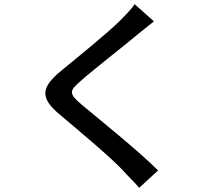

<svg xmlns="http://www.w3.org/2000/svg" viewBox="-20 -830 1040 917"><path d="M715 -728 623 -810C610 -789 581 -760 558 -736C491 -669 347 -554 271 -491C177 -413 169 -364 264 -284C355 -207 516 -73 569 -14C593 13 621 39 645 67L735 -16C639 -112 450 -263 368 -332C309 -383 309 -395 366 -444C435 -505 573 -611 639 -667C659 -682 690 -709 715 -728Z"/></svg>

Font: Spoqa Han Sans Neo Medium
Style: Regular
Weight: 500
Designer: [Spoqa Han Sans Neo] Dong-huui Kim ___ Younghwa Kang ___ Yujin Lee ___ [Noto Sans] Ryoko NISHIZUKA ____ (kana & ideograp
Foundry: Spoqa (http://www.spoqa-han-sans.com)
Version: Version 1.100;hotconv 1.0.109;makeotfexe 2.5.65596